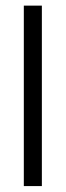

<svg xmlns="http://www.w3.org/2000/svg" viewBox="-20 -582 228 665"><path d="M62.5 -562.5V62.5H125V-562.5Z"/></svg>

Font: Medodica
Style: Regular
Weight: 400
Version: Version 001.000